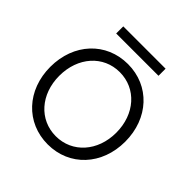

<svg xmlns="http://www.w3.org/2000/svg" viewBox="-184 -812 962 962"><g transform="rotate(45 297.0 -331.0)"><path d="M297.4 11.7C451.2 11.7 562.5 -107.9 562.5 -272.5C562.5 -438 451.2 -557.6 297.4 -557.6C143.1 -557.6 31.7 -438 31.7 -272.5C31.7 -107.9 143.1 11.7 297.4 11.7ZM95.2 -272.5C95.2 -404.3 180.2 -500 296.9 -500C413.6 -500 499 -404.3 499 -272.5C499 -141.6 413.6 -45.9 296.9 -45.9C180.2 -45.9 95.2 -141.6 95.2 -272.5ZM147 -624H446.8V-674.3H147Z"/></g></svg>

Font: Guggenheim Sans Display Light
Style: Regular
Weight: 300
Designer: Modified by Tom Baber under direction of Pentagram Design 2023
Foundry: rsms
Version: Version 1.001;Glyphs 3.1.2 (3151)